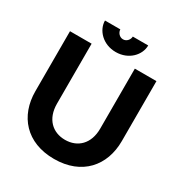

<svg xmlns="http://www.w3.org/2000/svg" viewBox="-205 -1033 1121 1191"><g transform="rotate(30 355.0 -438.0)"><path d="M355 -752.4C447.8 -752.4 509.8 -820.3 509.8 -888.7H399.4C399.4 -868.2 381.8 -843.3 355 -843.3C328.1 -843.3 310.1 -868.2 310.1 -888.7H200.2C200.2 -820.3 262.2 -752.4 355 -752.4ZM200.2 -722.7H45.4V-293C45.4 -117.2 155.8 13.2 355 13.2C554.2 13.2 664.6 -117.2 664.6 -293V-722.7H509.8V-293C509.8 -184.1 444.3 -123.5 355 -123.5C265.6 -123.5 200.2 -184.1 200.2 -293Z"/></g></svg>

Font: Giphurs ExtraBold
Style: Regular
Weight: 800
Version: Version 1.000